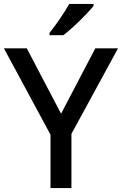

<svg xmlns="http://www.w3.org/2000/svg" viewBox="-20 -961 623 981"><path d="M458 -931V-941H334C309 -896 263 -830 233 -793V-781H303C352 -817 429 -894 458 -931ZM292 -380 117 -714H0L238 -273V0H345V-277L583 -714H467Z"/></svg>

Font: Noto Sans Bengali UI Medium
Style: Regular
Weight: 500
Designer: Jelle Bosma - Monotype Design Team
Foundry: Monotype Imaging Inc.
Version: Version 2.003